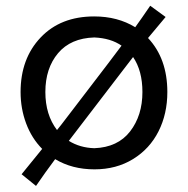

<svg xmlns="http://www.w3.org/2000/svg" viewBox="-20 -563 637 651"><path d="M481.9 -434.1Q547.4 -364.3 547.4 -251Q547.4 -177.2 517.6 -117.9Q487.8 -58.6 431.2 -23.7Q374.5 11.2 300.3 11.2Q224.6 11.2 167 -23.4Q133.8 21 102.1 67.4L53.2 27.8Q66.9 11.7 123 -58.1Q87.4 -94.2 68.6 -144.5Q49.8 -194.8 49.8 -251Q49.8 -364.3 117.7 -435.8Q185.5 -507.3 299.3 -507.3Q378.9 -507.3 438.5 -470.7Q460.4 -501 489.3 -543.5L541.5 -505.4Q512.7 -471.7 481.9 -434.1ZM133.8 -251Q133.8 -173.8 173.3 -122.1Q176.8 -126.5 187.3 -139.6Q197.8 -152.8 203.1 -160.2L347.2 -348.6Q367.2 -375 392.1 -408.2Q355.5 -433.6 299.8 -436Q219.7 -433.6 176.8 -382.6Q133.8 -331.5 133.8 -251ZM299.8 -60.5Q379.4 -63.5 421.1 -117.4Q462.9 -171.4 462.9 -251Q462.9 -323.2 431.2 -369.6L389.2 -314.9L244.1 -125.5L213.4 -85.4Q251 -62 299.8 -60.5Z"/></svg>

Font: Commissioner Flair
Style: Regular
Weight: 400
Designer: Kostas Bartsokas
Foundry: Kostas Bartsokas
Version: Version 1.000